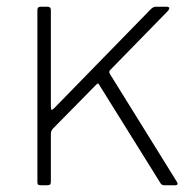

<svg xmlns="http://www.w3.org/2000/svg" viewBox="-20 -550 578 570"><path d="M504 -12Q508 -6 507 -3Q506 0 499 0H468Q464 0 461 -1.5Q458 -3 456 -7L274 -299Q273 -301 271.5 -302Q270 -303 266 -299L138 -169Q134 -165 132.5 -161Q131 -157 131 -152V-12Q131 -5 129 -2.5Q127 0 119 0H102Q95 0 93 -2Q91 -4 91 -10V-520Q91 -530 100 -530H122Q131 -530 131 -520V-234Q131 -225 133 -224Q135 -223 141 -229L425 -520Q434 -530 442 -530H474Q482 -530 482.5 -526Q483 -522 476 -515L307 -342Q305 -340 304.5 -337.5Q304 -335 306 -331L504 -12Z"/></svg>

Font: Libre Franklin Thin Thin
Style: Regular
Weight: 250
Version: Version 3.000